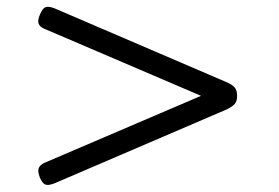

<svg xmlns="http://www.w3.org/2000/svg" viewBox="-20 -721 803 553"><path d="M137 -193Q119 -186 110.5 -189.5Q102 -193 95 -209Q88 -227 91.5 -236.5Q95 -246 108 -252L559 -445L108 -638Q94 -644 91 -653.5Q88 -663 95 -679Q102 -696 110.5 -700Q119 -704 137 -697L631 -485Q648 -478 655.5 -469.5Q663 -461 663 -445Q663 -429 655.5 -421Q648 -413 631 -405Z"/></svg>

Font: Playwrite BE WAL Light
Style: Regular
Weight: 300
Version: Version 1.002